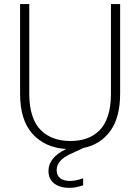

<svg xmlns="http://www.w3.org/2000/svg" viewBox="-20 -722 685 938"><path d="M78.1 -264.2V-702.1H123V-263.2Q123 -202.1 137.9 -157Q152.8 -111.8 180.4 -85.2Q208 -58.6 243.7 -45.9Q279.3 -33.2 324.2 -33.2Q369.1 -33.2 404.3 -45.9Q439.5 -58.6 466.3 -85.4Q493.2 -112.3 507.6 -157.2Q522 -202.1 522 -263.2V-702.1H566.9V-264.2Q566.9 -148.4 519 -82.3Q471.2 -16.1 387.2 1L323.2 30.8Q256.8 61.5 256.8 108.9Q256.8 135.3 274.4 148.7Q292 162.1 321.8 162.1Q349.1 162.1 386.2 148.9V183.1Q350.6 195.8 317.9 195.8Q273.9 195.8 245.4 174.8Q216.8 153.8 216.8 112.8Q216.8 47.9 303.2 5.9Q200.2 -0.5 139.2 -67.6Q78.1 -134.8 78.1 -264.2Z"/></svg>

Font: SVN-Poppins ExtraLight
Style: Regular
Weight: 200
Designer: Ninad Kale (Devanagari), Jonny Pinhorn (Latin)
Foundry: Indian Type Foundry
Version: Version 3.002 2017